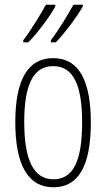

<svg xmlns="http://www.w3.org/2000/svg" viewBox="-20 -852 452 816"><path d="M332 -825V-832H292C274 -798 229 -723 196 -681V-672H217C255 -710 315 -792 332 -825ZM215 -825V-832H175C156 -797 114 -727 79 -681V-672H100C140 -711 198 -791 215 -825ZM366 -331C366 -503 319 -605 206 -605C97 -605 45 -510 45 -333C45 -150 100 -56 207 -56C314 -56 366 -148 366 -331ZM83 -333C83 -487 119 -571 206 -571C296 -571 329 -482 329 -332C329 -167 291 -90 207 -90C122 -90 83 -174 83 -333Z"/></svg>

Font: Noto Sans Malayalam UI ExtraCondensed ExtraLight
Style: Regular
Weight: 200
Width: 2
Designer: Jelle Bosma - Monotype Design Team
Foundry: Monotype Imaging Inc.
Version: Version 2.104